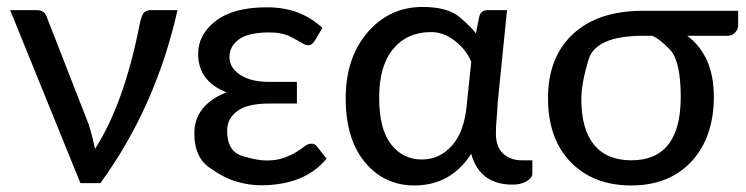

<svg xmlns="http://www.w3.org/2000/svg" viewBox="-20 -537 2187 563"><path d="M87.4 -507.3Q109.9 -507.3 116.7 -488.3L240.2 -171.9Q249.5 -143.1 258.8 -100.6Q343.8 -233.4 388.7 -461.9Q395 -494.1 403.1 -500.7Q411.1 -507.3 420.9 -507.3H500.5Q436.5 -222.7 274.4 0H215.8L9.8 -507.3Z M937.5 -71.8Q873.5 6.3 744.6 6.3Q711.4 6.3 674.6 -4.2Q637.7 -14.6 593.8 -45.7Q549.8 -76.7 549.8 -145.5Q549.8 -189 575.2 -219.5Q600.6 -250 644.5 -266.1Q561 -298.8 561 -378.9Q561 -436 612.8 -475.8Q664.6 -515.6 762.7 -515.6Q861.3 -515.6 925.3 -455.1L903.8 -418.5Q894.5 -404.3 885 -404.3Q875.5 -404.3 866.5 -410.2Q857.4 -416 832.5 -429Q807.6 -441.9 770 -441.9Q708 -441.9 680.4 -421.4Q652.8 -400.9 652.8 -369.6Q652.8 -338.4 684.3 -317.6Q715.8 -296.9 769 -296.9H850.6V-233.4H769Q706.5 -233.4 676.3 -211.7Q646 -189.9 646 -153.8Q646 -93.8 689.2 -80.1Q732.4 -66.4 761.7 -66.4Q791 -66.4 812.5 -74.2Q834 -82 848.6 -91.1Q863.3 -100.1 873 -107.9Q882.8 -115.7 893.6 -115.7Q904.3 -115.7 910.2 -106.4Z M1216.8 -69.3Q1268.6 -69.3 1304.9 -109.6Q1341.3 -149.9 1348.6 -229L1361.8 -355.5Q1347.2 -391.6 1314 -417.2Q1280.8 -442.9 1244.1 -442.9Q1173.8 -442.9 1132.8 -393.3Q1091.8 -343.8 1091.8 -251Q1091.8 -158.2 1126.7 -113.8Q1161.6 -69.3 1216.8 -69.3ZM1483.4 4.4Q1386.7 4.4 1361.8 -85.9Q1301.8 6.8 1194.8 6.8Q1106.9 6.8 1050.3 -61Q993.7 -128.9 993.7 -248.5Q993.7 -367.7 1057.9 -442.1Q1122.1 -516.6 1218.8 -516.6Q1293.5 -516.6 1328.6 -486.1Q1363.8 -455.6 1375.5 -439L1385.3 -488.3Q1390.1 -507.3 1410.2 -507.3H1466.8L1439.5 -237.8Q1438.5 -213.4 1436.3 -189.7Q1434.1 -166 1434.1 -145.5Q1434.1 -106.4 1455.3 -86.7Q1476.6 -66.9 1510.7 -66.9H1541V-28.3Q1541 -15.6 1524.4 -5.6Q1507.8 4.4 1483.4 4.4Z M1831.1 -66.9Q1976.1 -66.9 1976.1 -252.4Q1976.1 -358.4 1944.6 -391.4Q1913.1 -424.3 1891.6 -432.1H1866.2Q1726.6 -432.1 1705.6 -361.8Q1684.6 -291.5 1684.6 -246.6Q1684.6 -158.2 1721.9 -112.5Q1759.3 -66.9 1831.1 -66.9ZM1995.1 -432.1Q2073.2 -373.5 2073.2 -253.9Q2073.2 -134.3 2007.8 -63.7Q1942.4 6.8 1831.1 6.8Q1720.2 6.8 1653.6 -61.5Q1586.9 -129.9 1586.9 -249.3Q1586.9 -368.7 1659.9 -437Q1732.9 -505.4 1866.7 -505.4H2144.5V-460.4Q2144.5 -451.7 2136 -441.9Q2127.4 -432.1 2112.8 -432.1Z"/></svg>

Font: Lato-Medium
Style: Regular
Weight: 500
Designer: Lukasz Dziedzic
Foundry: tyPoland Lukasz Dziedzic
Version: Version 2.006; 2014-01-15